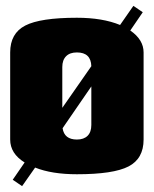

<svg xmlns="http://www.w3.org/2000/svg" viewBox="-20 -591 530 662"><path d="M245.1 -529.8Q333.5 -529.8 394 -504.9L439.9 -570.8L472.2 -548.8L429.2 -485.8Q475.1 -454.1 475.1 -410.2V-109.9Q475.1 -43.9 423.1 -17.1Q371.1 9.8 245.1 9.8Q158.7 9.8 101.1 -13.2L56.2 50.8L23.9 28.8L64.9 -30.8Q15.1 -61.5 15.1 -109.9V-410.2Q15.1 -476.1 67.1 -502.9Q119.1 -529.8 245.1 -529.8ZM245.1 -410.2Q220.7 -410.2 207.8 -397Q194.8 -383.8 194.8 -359.9V-219.2L294.9 -362.8Q293.5 -410.2 245.1 -410.2ZM245.1 -109.9Q269 -109.9 282 -122.8Q294.9 -135.7 294.9 -160.2V-293L195.8 -148.9Q201.7 -109.9 245.1 -109.9Z"/></svg>

Font: Mikodacs
Style: Regular
Weight: 400
Designer: gluk (gluksza@wp.pl)
Foundry: gluk (gluksza@wp.pl)
Version: Version 0.28